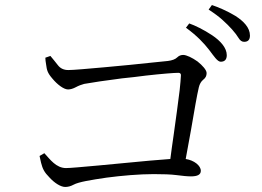

<svg xmlns="http://www.w3.org/2000/svg" viewBox="-20 -806 1040 762"><path d="M160 -577 180 -584C190 -572 200 -560 210 -547C220 -534 234 -528 251 -528C271 -528 327 -533 394 -539C461 -545 533 -552 587 -558C614 -561 633 -563 646 -564C663 -566 676 -571 683 -578C690 -585 698 -588 707 -588C720 -588 743 -577 764 -562C784 -546 800 -528 800 -516C800 -505 796 -497 787 -490C778 -483 772 -472 769 -459C762 -430 751 -366 738 -290C731 -252 724 -214 717 -175C750 -170 777 -149 777 -128C777 -113 764 -106 738 -106C723 -106 704 -108 681 -111C658 -114 627 -115 590 -115C534 -115 463 -109 403 -101C342 -92 292 -84 272 -73C261 -67 250 -64 239 -64C220 -64 195 -81 176 -102C156 -122 149 -136 143 -160C140 -172 138 -181 137 -187L156 -198C179 -173 203 -139 242 -139C250 -139 266 -140 289 -142C336 -146 403 -152 474 -159C545 -166 612 -172 656 -175C660 -205 664 -236 669 -269C678 -334 687 -398 693 -448C696 -473 697 -492 698 -506C699 -513 695 -517 688 -517C671 -517 621 -513 559 -506C528 -502 496 -498 464 -495C400 -487 342 -478 314 -473C303 -470 292 -466 281 -460C270 -454 259 -451 250 -451C233 -451 207 -471 188 -494C168 -517 166 -528 163 -550C161 -561 160 -570 160 -577ZM718 -696 731 -713C754 -705 789 -688 822 -666C855 -644 880 -616 880 -587C880 -570 872 -561 856 -561C843 -561 829 -583 810 -608C789 -635 762 -664 718 -696ZM808 -768 821 -786C845 -778 881 -763 914 -743C947 -722 972 -696 972 -665C972 -648 964 -640 949 -640C940 -640 933 -645 927 -655C915 -675 892 -701 864 -726C850 -739 831 -753 808 -768Z"/></svg>

Font: CJK Symbols
Style: Regular
Weight: 400
Designer: Ryoko NISHIZUKA 西塚涼子 (kana & ideographs); Frank Grießhammer (serif-style Latin); Paul D. Hunt (sans serif–style Latin); 
Foundry: Unicode
Version: Version 2.000;hotconv 1.1.0;makeotfexe 2.6.0